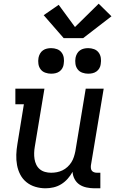

<svg xmlns="http://www.w3.org/2000/svg" viewBox="-20 -1009 640 1037"><path d="M226 8Q198 8 171 0Q144 -8 123 -25Q102 -42 89.5 -66Q77 -90 72 -117.5Q67 -145 68 -173.5Q69 -202 74 -231L109 -446H63V-530H220L168 -217Q165 -200 164.5 -183Q164 -166 166.5 -150Q169 -134 176 -119.5Q183 -105 195 -95Q207 -85 223 -80.5Q239 -76 256 -76Q272 -76 287.5 -79Q303 -82 317.5 -89Q332 -96 344.5 -107.5Q357 -119 365.5 -132.5Q374 -146 379 -161.5Q384 -177 387 -192L443 -530H540L471 -116Q470 -108 471 -100Q472 -92 476.5 -86.5Q481 -81 488.5 -78.5Q496 -76 504 -76H522V8H490Q469 8 447.5 3.5Q426 -1 409.5 -12Q393 -23 383 -41.5Q373 -60 372 -81Q361 -61 345.5 -43.5Q330 -26 310.5 -14Q291 -2 269 3Q247 8 226 8ZM456 -611Q440 -611 424.5 -616.5Q409 -622 399.5 -634.5Q390 -647 387.5 -663.5Q385 -680 388 -697Q390 -708 396 -719Q402 -730 412 -737Q422 -744 433.5 -746.5Q445 -749 456 -749Q473 -749 488 -743.5Q503 -738 512.5 -725.5Q522 -713 524.5 -696.5Q527 -680 524 -663Q523 -652 517 -641Q511 -630 501 -623Q491 -616 479.5 -613.5Q468 -611 456 -611ZM256 -611Q240 -611 224.5 -616.5Q209 -622 199.5 -634.5Q190 -647 187.5 -663.5Q185 -680 188 -697Q190 -708 196 -719Q202 -730 212 -737Q222 -744 233.5 -746.5Q245 -749 256 -749Q273 -749 288 -743.5Q303 -738 312.5 -725.5Q322 -713 324.5 -696.5Q327 -680 324 -663Q323 -652 317 -641Q311 -630 301 -623Q291 -616 279.5 -613.5Q268 -611 256 -611ZM324 -803 216 -927 297 -983 385 -863 513 -989 582 -921 429 -803Z"/></svg>

Font: Iosevka Slab Medium Extended
Style: Italic
Weight: 500
Width: 7
Italic angle: -9°
Monospace: yes
Designer: Belleve Invis
Foundry: Belleve Invis
Version: Version 11.1.0; ttfautohint (v1.8.3)